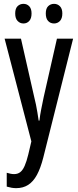

<svg xmlns="http://www.w3.org/2000/svg" viewBox="-20 -738 403 998"><path d="M4 -537H89L158 -233Q163 -214 167 -194Q171 -174 174.5 -153Q178 -132 181 -111H185Q188 -139 194 -169Q200 -199 207 -233L276 -537H360L205 81Q191 136 172 171Q153 206 126.5 223Q100 240 64 240Q52 240 40.5 238Q29 236 15 232V160Q25 163 34.5 165Q44 167 53 167Q72 167 85 157Q98 147 108 124.5Q118 102 127 65L143 -3ZM59 -668Q59 -694 71.5 -706Q84 -718 102 -718Q120 -718 132 -705.5Q144 -693 144 -668Q144 -642 132 -629Q120 -616 102 -616Q84 -616 71.5 -629Q59 -642 59 -668ZM218 -668Q218 -694 230.5 -706Q243 -718 261 -718Q279 -718 291.5 -705.5Q304 -693 304 -668Q304 -642 291.5 -629Q279 -616 261 -616Q242 -616 230 -629Q218 -642 218 -668Z"/></svg>

Font: Noto Sans Display ExtraCondensed
Style: Regular
Weight: 400
Width: 2
Version: Version 2.003